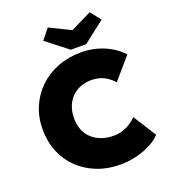

<svg xmlns="http://www.w3.org/2000/svg" viewBox="-165 -1047 1031 1174"><g transform="rotate(-20 350.5 -460.0)"><path d="M41 -354Q41 -433 69.5 -499.5Q98 -566 149 -615Q200 -664 270 -691Q340 -718 423 -718Q473 -718 520.5 -705.5Q568 -693 610 -669Q652 -645 685 -609L566 -471Q549 -490 528 -505Q507 -520 480.5 -528.5Q454 -537 422 -537Q385 -537 352.5 -524.5Q320 -512 296 -488Q272 -464 258.5 -430Q245 -396 245 -352Q245 -310 258.5 -276.5Q272 -243 297.5 -219.5Q323 -196 358.5 -183Q394 -170 438 -170Q469 -170 496.5 -179Q524 -188 547 -203Q570 -218 588 -236L682 -87Q657 -59 614.5 -37Q572 -15 520.5 -2.5Q469 10 417 10Q335 10 266 -17Q197 -44 146.5 -92.5Q96 -141 68.5 -207.5Q41 -274 41 -354ZM370 -754 230 -863 284 -930 420 -863 556 -930 610 -863 470 -754Z"/></g></svg>

Font: Mach ExtraBold
Style: Regular
Weight: 800
Version: Version 1.002